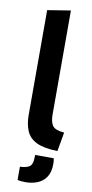

<svg xmlns="http://www.w3.org/2000/svg" viewBox="-107 -818 516 1072"><g transform="rotate(10 151.5 -282.0)"><path d="M266 10Q189 8 147.5 -12Q106 -32 89.5 -70Q73 -108 73 -162V-755L204 -776V-186Q204 -144 219 -123Q234 -102 285 -98ZM121 212Q90 212 75 207V132Q108 132 127.5 120Q147 108 147 66V53H253Q255 62 255.5 72Q256 82 256 85Q256 132 237 160Q218 188 187 200Q156 212 121 212Z"/></g></svg>

Font: Ubuntu Sans
Style: Bold
Weight: 700
Designer: Dalton Maag Ltd
Foundry: Dalton Maag Ltd
Version: Version 1.006; ttfautohint (v1.8.4.7-5d5b)